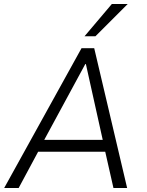

<svg xmlns="http://www.w3.org/2000/svg" viewBox="-20 -948 742 968"><path d="M1 0 391 -705H455L621 0H552L506 -203L538 -183H146L183 -203L74 0ZM410 -625 195 -228 178 -243H526L501 -229L413 -625ZM406 -765 544 -928H624L461 -765Z"/></svg>

Font: Nunito Sans 7pt SemiCondensed Light
Style: Italic
Weight: 300
Width: 4
Italic angle: -9°
Designer: Vernon Adams
Foundry: Vernon Adams
Version: Version 3.101;gftools[0.9.27]